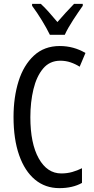

<svg xmlns="http://www.w3.org/2000/svg" viewBox="-20 -963 486 993"><path d="M292 -649Q237 -649 203 -608.5Q169 -568 153 -501.5Q137 -435 137 -357Q137 -221 180.5 -143.5Q224 -66 297 -66Q327 -66 353.5 -73.5Q380 -81 404 -93V-17Q356 10 287 10Q214 10 161 -34Q108 -78 79 -160.5Q50 -243 50 -358Q50 -460 76 -543Q102 -626 155.5 -675.5Q209 -725 289 -725Q361 -725 422 -689L392 -618Q370 -632 345 -640.5Q320 -649 292 -649ZM238 -783Q222 -816 197 -857Q172 -898 146 -933V-943H191Q210 -926 232.5 -900.5Q255 -875 277 -849Q303 -879 320.5 -898Q338 -917 363 -943H408V-933Q386 -902 358.5 -860Q331 -818 315 -783Z"/></svg>

Font: Noto Sans Hebrew ExtraCondensed
Style: Regular
Weight: 400
Width: 2
Designer: Monotype Design Team
Foundry: Monotype Imaging Inc.
Version: Version 2.004; ttfautohint (v1.8.4.7-5d5b)